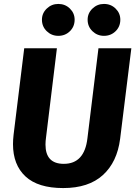

<svg xmlns="http://www.w3.org/2000/svg" viewBox="-20 -938 690 975"><path d="M647 -693 590 -233Q575 -115 502.5 -49Q430 17 301 17Q173 17 109.5 -42Q46 -101 46 -206Q46 -228 49 -254L103 -693H269L214 -242Q211 -221 211 -204Q211 -106 304 -106Q409 -106 424 -236L480 -693ZM276 -756Q242 -756 217.5 -779.5Q193 -803 193 -838Q193 -871 217.5 -894.5Q242 -918 276 -918Q311 -918 335 -894.5Q359 -871 359 -838Q359 -803 335 -779.5Q311 -756 276 -756ZM508 -756Q474 -756 449.5 -779.5Q425 -803 425 -838Q425 -871 449.5 -894.5Q474 -918 508 -918Q543 -918 567 -894.5Q591 -871 591 -838Q591 -803 567 -779.5Q543 -756 508 -756Z"/></svg>

Font: Szlgxwxxxixliatcpuztgldltzi
Style: Regular
Weight: 700
Italic angle: -8°
Designer: Carrois Corporate & Edenspiekermann
Foundry: Carrois Corporate GbR & Edenspiekermann AG
Version: Version 2.001